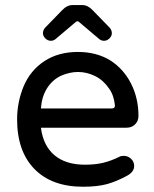

<svg xmlns="http://www.w3.org/2000/svg" viewBox="-20 -709 593 740"><path d="M45.9 -249Q45.9 -315.4 71.3 -377Q97.7 -438.5 151.4 -473.6Q205.1 -508.8 280.3 -508.8Q352.5 -508.8 406.2 -475.6Q457 -442.4 485.4 -386.2Q513.7 -330.1 513.7 -261.7Q513.7 -243.2 501 -230Q488.3 -216.8 467.8 -216.8H137.7Q146.5 -147.5 189.9 -110.8Q233.4 -74.2 307.6 -74.2Q346.7 -74.2 377.4 -81.5Q408.2 -88.9 439.5 -104.5Q446.3 -108.4 457 -108.4Q472.7 -108.4 484.9 -97.2Q497.1 -85.9 497.1 -69.3Q497.1 -46.9 470.7 -32.2Q429.7 -9.8 392.6 0.5Q355.5 10.7 299.8 10.7Q179.7 10.7 112.8 -57.6Q45.9 -126 45.9 -249ZM411.1 -291Q423.8 -291 422.9 -303.7Q418.9 -342.8 399.4 -369.1Q377.9 -400.4 346.2 -416Q314.5 -431.6 280.3 -431.6Q249 -431.6 214.8 -417Q180.7 -400.4 160.6 -367.7Q140.6 -335 137.7 -291ZM153.3 -601.6 219.7 -669.9Q238.3 -689.5 259.8 -689.5H296.9Q318.4 -689.5 336.9 -669.9L403.3 -601.6Q411.1 -591.8 411.1 -581.1Q411.1 -570.3 401.9 -561Q392.6 -551.8 380.9 -551.8Q370.1 -551.8 362.3 -558.6L286.1 -623Q283.2 -627 278.3 -627Q274.4 -627 270.5 -623L194.3 -558.6Q186.5 -551.8 175.8 -551.8Q164.1 -551.8 154.8 -561Q145.5 -570.3 145.5 -581.1Q145.5 -591.8 153.3 -601.6Z"/></svg>

Font: jf-openhuninn-2.0
Style: Regular
Weight: 400
Designer: [Kosugi Maru]
Designed by MOTOYA      

[Varela Round]
Joe Prince (Latin component); Avraham Cornfeld (Hebrew component)
Foundry: justfont CO.,LTD.
Version: 2.0